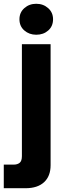

<svg xmlns="http://www.w3.org/2000/svg" viewBox="-58 -798 346 1017"><path d="M-38 199V74H14Q34 74 46 64.5Q58 55 58 29V-564H210V77Q210 135 175.5 167Q141 199 77 199ZM45 -696Q45 -732 71 -755Q97 -778 134 -778Q171 -778 197 -755Q223 -732 223 -696Q223 -659 197.5 -636.5Q172 -614 134 -614Q97 -614 71 -636.5Q45 -659 45 -696Z"/></svg>

Font: Open Sauce One ExtraBold
Style: Regular
Weight: 800
Designer: Alfredo Marco Pradil
Foundry: Creative Sauce Fz LLC
Version: Version 1.477